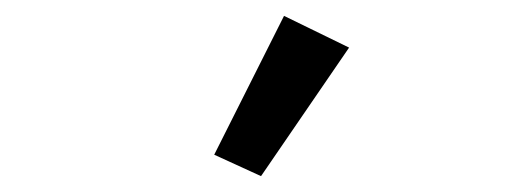

<svg xmlns="http://www.w3.org/2000/svg" viewBox="-20 -806 640 242"><path d="M420 -746 338 -786 250 -611 309 -584Z"/></svg>

Font: IBM Plex Thai Looped Text
Style: Regular
Weight: 450
Designer: Mike Abbink, Paul van der Laan, Pieter van Rosmalen, Ben Mitchell, Mark Frömberg
Foundry: Bold Monday
Version: Version 1.0